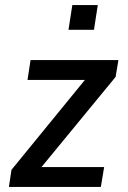

<svg xmlns="http://www.w3.org/2000/svg" viewBox="-20 -734 501 754"><path d="M15 0 25 -67 337 -449 327 -420H88L100 -498H445L434 -432L120 -50L131 -78H389L376 0ZM249 -617 264 -714H364L349 -617Z"/></svg>

Font: Nunito Sans 7pt Condensed SemiBold
Style: Italic
Weight: 600
Width: 3
Italic angle: -9°
Designer: Vernon Adams
Foundry: Vernon Adams
Version: Version 3.101;gftools[0.9.27]